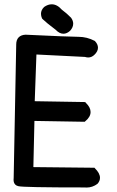

<svg xmlns="http://www.w3.org/2000/svg" viewBox="-20 -864 540 885"><path d="M218.3 -844.2Q243.2 -844.2 265.1 -819.3Q287.6 -802.7 307.6 -782.2Q317.4 -768.6 317.4 -754.9Q317.4 -737.8 303.2 -722.2Q288.1 -708.5 272.5 -708.5Q253.9 -708.5 236.8 -726.6Q192.9 -759.8 178.7 -773.9L173.8 -778.8Q168.9 -790.5 168.9 -800.3Q168.9 -817.9 183.6 -832Q201.2 -844.2 218.3 -844.2ZM417 -675.3 418 -674.3Q431.6 -659.7 431.6 -644Q431.6 -627.4 415.5 -611.8Q402.8 -599.1 386.7 -599.1Q379.4 -599.1 371.6 -601.6L147.9 -612.8L140.1 -397.5L372.6 -393.6Q375.5 -390.1 376.5 -389.2Q397.5 -368.7 397.5 -347.7Q397.5 -324.7 372.1 -304.2L370.1 -302.7L138.7 -306.6L133.8 -93.8L415.5 -90.8L417.5 -88.4Q440.9 -65.4 440.9 -44.4Q440.9 -29.3 429.2 -16.6Q406.2 0.5 378.9 0.5Q374.5 0.5 369.6 0Q85 0 64.5 -5.9Q55.7 -7.8 50.3 -13.2Q42.5 -21.5 42.5 -35.2Q42.5 -39.1 43 -43.5L54.7 -656.2Q54.7 -657.2 54.7 -658.2Q54.7 -680.2 65.9 -691.7Q77.1 -703.1 97.7 -704.1Q302.7 -694.3 341.8 -694.3Q380.9 -694.3 417 -675.3Z"/></svg>

Font: Bakudai
Style: Bold
Weight: 700
Version: Version 1.48